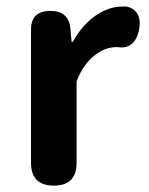

<svg xmlns="http://www.w3.org/2000/svg" viewBox="-20 -581 466 601"><path d="M148.4 0Q77.1 0 77.1 -71.3V-273.4V-488.3Q77.1 -546.9 137.7 -546.9Q194.3 -546.9 200.2 -493.2L204.1 -450.2H208Q237.3 -502.9 279.3 -532.2Q320.3 -560.5 363.3 -560.5Q370.1 -560.5 376 -560.5Q402.3 -554.7 412.1 -534.2Q420.9 -514.6 415 -486.3Q401.4 -424.8 347.7 -433.6Q346.7 -433.6 345.7 -433.6Q309.6 -433.6 278.3 -409.2Q241.2 -381.8 219.7 -326.2V-71.3Q219.7 0 148.4 0Z"/></svg>

Font: Bpmf GenSen Rounded B
Style: B
Weight: 700
Foundry: But Ko
Version: Version 1.320